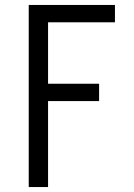

<svg xmlns="http://www.w3.org/2000/svg" viewBox="-20 -755 540 775"><path d="M96 0V-735H444V-665H174V-417H380V-347H174V0Z"/></svg>

Font: Iosevka Term
Style: Regular
Weight: 400
Monospace: yes
Designer: Belleve Invis
Foundry: Belleve Invis
Version: Version 30.0.1